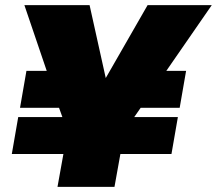

<svg xmlns="http://www.w3.org/2000/svg" viewBox="-20 -728 845 748"><path d="M648 -128H449L426 0H204L227 -128H26L51 -272H223L210 -308H58L83 -452H162L75 -708H329L392 -424L555 -708H805L628 -452H705L680 -308H528L503 -272H673Z"/></svg>

Font: Poppins Black
Style: Italic
Weight: 900
Italic angle: -10°
Designer: Ninad Kale (Devanagari), Jonny Pinhorn (Latin)
Foundry: Indian Type Foundry
Version: Version 3.200;PS 1.000;hotconv 16.6.54;makeotf.lib2.5.65590